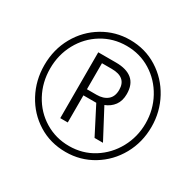

<svg xmlns="http://www.w3.org/2000/svg" viewBox="-157 -900 1108 1086"><g transform="rotate(30 397.0 -357.0)"><path d="M397 -723Q496 -723 576 -673Q656 -623 701.5 -539Q747 -455 747 -357Q747 -256 700.5 -172.5Q654 -89 573.5 -40Q493 9 396 9Q296 9 216.5 -40.5Q137 -90 92 -174Q47 -258 47 -357Q47 -460 94 -543.5Q141 -627 221.5 -675Q302 -723 397 -723ZM396 -30Q484 -30 555 -74.5Q626 -119 667 -194Q708 -269 708 -357Q708 -446 667 -521Q626 -596 555 -640Q484 -684 397 -684Q310 -684 238.5 -640.5Q167 -597 126 -522Q85 -447 85 -357Q85 -267 125.5 -192Q166 -117 237.5 -73.5Q309 -30 396 -30ZM454 -331 554 -142H499L408 -319H324V-142H275V-572H391Q460 -572 496.5 -541.5Q533 -511 533 -448Q533 -403 511.5 -374Q490 -345 454 -331ZM387 -359Q431 -359 457.5 -381Q484 -403 484 -447Q484 -529 388 -529H324V-359Z"/></g></svg>

Font: Noto Sans Display Light Narrow
Style: Regular
Weight: 300
Width: 4
Designer: Monotype Design team
Foundry: Monotype Imaging Inc.
Version: Version 1.000